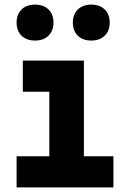

<svg xmlns="http://www.w3.org/2000/svg" viewBox="-20 -813 540 833"><path d="M132 -637C181 -637 212 -667 212 -715C212 -763 181 -793 132 -793C83 -793 52 -763 52 -715C52 -667 83 -637 132 -637ZM376 -637C425 -637 456 -667 456 -715C456 -763 425 -793 376 -793C327 -793 296 -763 296 -715C296 -667 327 -637 376 -637ZM472 0V-135H344V-550H79V-415H194V-135H52V0Z"/></svg>

Font: Tekne LDO ExtraBold
Style: Regular
Weight: 800
Monospace: yes
Designer: Alessio Laiso, Mario Rullo, Paolo Rosset
Foundry: Alessio Laiso
Version: Version 1.000;hotconv 1.0.109;makeotfexe 2.5.65596